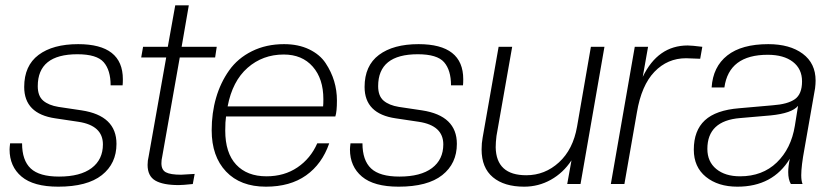

<svg xmlns="http://www.w3.org/2000/svg" viewBox="-20 -692 3124 722"><path d="M199 10Q106 10 61 -28Q16 -66 16 -130Q16 -137 18 -153H63Q63 -89 95.5 -58.5Q128 -28 202 -28Q282 -28 324.5 -60Q367 -92 367 -149Q367 -220 275 -234L188 -247Q71 -264 71 -365Q71 -445 125 -485.5Q179 -526 274 -526Q442 -526 442 -394Q442 -379 441 -371H396Q396 -428 370 -458Q344 -488 271 -488Q122 -488 122 -368Q122 -331 142.5 -313.5Q163 -296 200 -290L287 -277Q418 -257 418 -151Q418 -77 363 -33.5Q308 10 199 10Z M652 4Q593 4 564 -13Q535 -30 535 -72Q535 -88 539 -104L605 -476H511L518 -516H611L639 -672H690L663 -516H795L789 -476H656L590 -103Q587 -91 587 -78Q587 -53 604 -44Q621 -35 661 -35L712 -38L705 0Q667 4 652 4Z M980 10Q884 10 830 -47Q776 -104 776 -202Q776 -267 792.5 -324Q809 -381 841.5 -427Q874 -473 927.5 -499.5Q981 -526 1048 -526Q1102 -526 1142.5 -506.5Q1183 -487 1204.5 -454.5Q1226 -422 1236.5 -387Q1247 -352 1247 -314Q1247 -272 1241 -254H830Q827 -235 827 -201Q827 -117 868 -73Q909 -29 982 -29Q1049 -29 1098.5 -62.5Q1148 -96 1173 -153H1218Q1191 -75 1131 -32.5Q1071 10 980 10ZM1047 -487Q968 -487 911 -437Q854 -387 836 -292H1195Q1196 -301 1196 -319Q1196 -396 1156 -441.5Q1116 -487 1047 -487Z M1479 10Q1386 10 1341 -28Q1296 -66 1296 -130Q1296 -137 1298 -153H1343Q1343 -89 1375.5 -58.5Q1408 -28 1482 -28Q1562 -28 1604.5 -60Q1647 -92 1647 -149Q1647 -220 1555 -234L1468 -247Q1351 -264 1351 -365Q1351 -445 1405 -485.5Q1459 -526 1554 -526Q1722 -526 1722 -394Q1722 -379 1721 -371H1676Q1676 -428 1650 -458Q1624 -488 1551 -488Q1402 -488 1402 -368Q1402 -331 1422.5 -313.5Q1443 -296 1480 -290L1567 -277Q1698 -257 1698 -151Q1698 -77 1643 -33.5Q1588 10 1479 10Z M1951 10Q1876 10 1833.5 -25.5Q1791 -61 1791 -130Q1791 -154 1795 -175L1855 -516H1906L1847 -181Q1844 -157 1844 -138Q1846 -33 1959 -33Q2029 -33 2082 -81.5Q2135 -130 2150 -216L2202 -516H2253L2163 0H2113L2129 -89Q2098 -42 2051.5 -16Q2005 10 1951 10Z M2328 0H2277L2367 -516H2417L2397 -403Q2454 -521 2566 -521Q2581 -521 2621 -516L2613 -471L2560 -473Q2490 -473 2441 -422Q2392 -371 2375 -269Z M2753 10Q2680 10 2634.5 -27Q2589 -64 2589 -129Q2589 -201 2630.5 -239.5Q2672 -278 2760 -285L2885 -296Q2942 -300 2969 -319Q2996 -338 2996 -386Q2996 -433 2961.5 -459.5Q2927 -486 2867 -486Q2721 -486 2704 -363H2656Q2661 -441 2715 -483.5Q2769 -526 2869 -526Q2950 -526 2998.5 -490Q3047 -454 3047 -389Q3047 -376 3045 -360L3005 -132Q2993 -68 2993 -33Q2993 -12 2998 0H2954Q2944 -17 2944 -45Q2944 -66 2950 -95Q2886 10 2753 10ZM2763 -29Q2847 -29 2901 -81Q2955 -133 2969 -219L2981 -294Q2958 -266 2878 -258L2763 -248Q2640 -238 2640 -132Q2640 -84 2673.5 -56.5Q2707 -29 2763 -29Z"/></svg>

Font: Creato Display Light
Style: Italic
Weight: 300
Italic angle: -10°
Version: Version 1.000